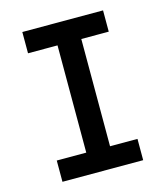

<svg xmlns="http://www.w3.org/2000/svg" viewBox="-101 -733 701 811"><g transform="rotate(-15 250.0 -327.5)"><path d="M72 0V-93H201V-562H72V-655H425V-562H305V-93H425V0Z"/></g></svg>

Font: Lekton
Style: Bold
Weight: 700
Designer: Paolo Mazzetti, Luciano Perondi, Raffaele Flato, Elena Papassissa, Emilio Macchia, Michela Povoleri, Tobias Seemiller, R
Version: Version 34.000